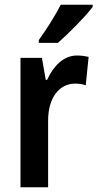

<svg xmlns="http://www.w3.org/2000/svg" viewBox="-20 -786 409 806"><path d="M369 -757V-766H235C212 -721 178 -667 143 -618V-606H223C268 -645 340 -718 369 -757ZM303 -553C246 -553 203 -507 178 -451H172L156 -543H66V0H182V-280C182 -376 229 -435 295 -435C311 -435 327 -433 340 -428L352 -547C335 -551 319 -553 303 -553Z"/></svg>

Font: Noto Sans Arabic UI Cn SmBd
Style: Regular
Weight: 600
Width: 3
Designer: Monotype Design Team, Nadine Chahine and Nizar Qandah
Foundry: Monotype Imaging Inc.
Version: Version 2.010